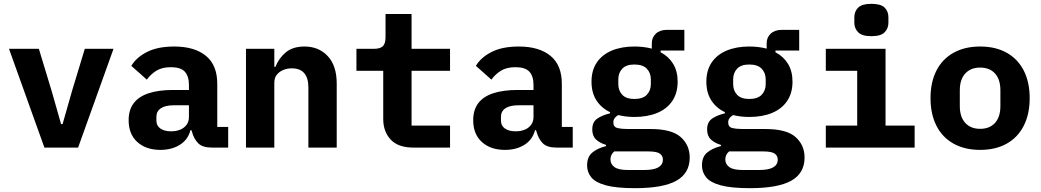

<svg xmlns="http://www.w3.org/2000/svg" viewBox="-20 -771 5440 1003"><path d="M212 0 27 -516H183L250 -295L299 -123H307L356 -295L423 -516H573L388 0Z M1087 0Q1038 0 1015.5 -22.5Q993 -45 982 -85L980 -91H975Q962 -41 919.5 -14.5Q877 12 818 12Q743 12 697.5 -29Q652 -70 652 -143Q652 -197 678.5 -232Q705 -267 757 -284Q809 -301 884 -301H967V-327Q967 -373 945.5 -396.5Q924 -420 873 -420Q827 -420 797.5 -402Q768 -384 747 -355L666 -427Q692 -471 748 -499.5Q804 -528 890 -528Q996 -528 1055.5 -479.5Q1115 -431 1115 -333V-108H1172V0ZM874 -85Q900 -85 921 -93.5Q942 -102 954.5 -119Q967 -136 967 -160V-221H888Q844 -221 820.5 -205.5Q797 -190 797 -161V-141Q797 -114 818 -99.5Q839 -85 874 -85Z M1265 0V-516H1413V-422H1419Q1436 -466 1472.5 -497Q1509 -528 1571 -528Q1645 -528 1692 -478Q1739 -428 1739 -334V0H1591V-314Q1591 -363 1569.5 -388.5Q1548 -414 1504 -414Q1481 -414 1460 -405.5Q1439 -397 1426 -380.5Q1413 -364 1413 -339V0Z M2140 0Q2059.6 0 2020.8 -42Q1982 -84 1982 -149V-401H1842V-516H1933Q1966 -516 1980 -529.6Q1994 -543.3 1994 -577V-698H2130V-516H2331V-401H2130V-115H2331V0Z M2887 0Q2838 0 2815.5 -22.5Q2793 -45 2782 -85L2780 -91H2775Q2762 -41 2719.5 -14.5Q2677 12 2618 12Q2543 12 2497.5 -29Q2452 -70 2452 -143Q2452 -197 2478.5 -232Q2505 -267 2557 -284Q2609 -301 2684 -301H2767V-327Q2767 -373 2745.5 -396.5Q2724 -420 2673 -420Q2627 -420 2597.5 -402Q2568 -384 2547 -355L2466 -427Q2492 -471 2548 -499.5Q2604 -528 2690 -528Q2796 -528 2855.5 -479.5Q2915 -431 2915 -333V-108H2972V0ZM2674 -85Q2700 -85 2721 -93.5Q2742 -102 2754.5 -119Q2767 -136 2767 -160V-221H2688Q2644 -221 2620.5 -205.5Q2597 -190 2597 -161V-141Q2597 -114 2618 -99.5Q2639 -85 2674 -85Z M3583 52Q3583 134 3513.5 173Q3444 212 3297 212Q3199 212 3144.5 197Q3090 182 3068.5 155Q3047 128 3047 93Q3047 49 3073.5 26.5Q3100 4 3146 -8V-14Q3113 -24 3093.5 -42.5Q3074 -61 3074 -95Q3074 -133 3099.5 -151Q3125 -169 3167 -179V-185Q3121 -207 3095.5 -247Q3070 -287 3070 -344Q3070 -404 3098 -445Q3126 -486 3176.5 -507Q3227 -528 3294 -528Q3343 -528 3385 -517V-545Q3385 -575 3406 -595Q3427 -615 3464 -615H3555V-507H3431V-498Q3473 -476 3496.5 -437.5Q3520 -399 3520 -344Q3520 -285 3492 -243.5Q3464 -202 3413 -181Q3362 -160 3294 -160Q3272 -160 3250.5 -162.5Q3229 -165 3210 -170Q3203 -166 3197 -160.5Q3191 -155 3187.5 -148Q3184 -141 3184 -132Q3184 -107 3206.5 -102Q3229 -97 3260 -97H3378Q3489 -97 3536 -55Q3583 -13 3583 52ZM3443 63Q3443 43 3427 31.5Q3411 20 3366 20H3189Q3179 28 3174 38.5Q3169 49 3169 62Q3169 86 3189.5 101.5Q3210 117 3259 117H3346Q3396 117 3419.5 103Q3443 89 3443 63ZM3294 -254Q3338 -254 3359 -276Q3380 -298 3380 -332V-356Q3380 -390 3359 -412Q3338 -434 3294 -434Q3251 -434 3230.5 -412Q3210 -390 3210 -356V-332Q3210 -298 3230.5 -276Q3251 -254 3294 -254Z M4183 52Q4183 134 4113.5 173Q4044 212 3897 212Q3799 212 3744.5 197Q3690 182 3668.5 155Q3647 128 3647 93Q3647 49 3673.5 26.5Q3700 4 3746 -8V-14Q3713 -24 3693.5 -42.5Q3674 -61 3674 -95Q3674 -133 3699.5 -151Q3725 -169 3767 -179V-185Q3721 -207 3695.5 -247Q3670 -287 3670 -344Q3670 -404 3698 -445Q3726 -486 3776.5 -507Q3827 -528 3894 -528Q3943 -528 3985 -517V-545Q3985 -575 4006 -595Q4027 -615 4064 -615H4155V-507H4031V-498Q4073 -476 4096.5 -437.5Q4120 -399 4120 -344Q4120 -285 4092 -243.5Q4064 -202 4013 -181Q3962 -160 3894 -160Q3872 -160 3850.5 -162.5Q3829 -165 3810 -170Q3803 -166 3797 -160.5Q3791 -155 3787.5 -148Q3784 -141 3784 -132Q3784 -107 3806.5 -102Q3829 -97 3860 -97H3978Q4089 -97 4136 -55Q4183 -13 4183 52ZM4043 63Q4043 43 4027 31.5Q4011 20 3966 20H3789Q3779 28 3774 38.5Q3769 49 3769 62Q3769 86 3789.5 101.5Q3810 117 3859 117H3946Q3996 117 4019.5 103Q4043 89 4043 63ZM3894 -254Q3938 -254 3959 -276Q3980 -298 3980 -332V-356Q3980 -390 3959 -412Q3938 -434 3894 -434Q3851 -434 3830.5 -412Q3810 -390 3810 -356V-332Q3810 -298 3830.5 -276Q3851 -254 3894 -254Z M4531.8 -582Q4483 -582 4463 -602.5Q4443 -623 4443 -652V-681Q4443 -711.2 4463 -731.1Q4483 -751 4531.8 -751Q4582 -751 4601.5 -731.1Q4621 -711.2 4621 -681V-652Q4621 -623 4601.5 -602.5Q4582 -582 4531.8 -582ZM4294 -115H4458V-401H4294V-516H4606V-115H4758V0H4294Z M5100 12Q5020 12 4961.5 -20.5Q4903 -53 4872 -114Q4841 -175 4841 -258Q4841 -342 4872 -402.5Q4903 -463 4961.5 -495.5Q5020 -528 5100 -528Q5181 -528 5239 -495.5Q5297 -463 5328 -402.5Q5359 -342 5359 -258Q5359 -175 5328 -114Q5297 -53 5239 -20.5Q5181 12 5100 12ZM5100 -98Q5150 -98 5178 -129Q5206 -160 5206 -217V-299Q5206 -356 5178 -387Q5150 -418 5100 -418Q5051 -418 5022.5 -387Q4994 -356 4994 -299V-217Q4994 -160 5022.5 -129Q5051 -98 5100 -98Z"/></svg>

Font: Lilex
Style: Regular
Weight: 400
Monospace: yes
Designer: Mike Abbink, Paul van der Laan, Pieter van Rosmalen, Mikhael Khrustik
Foundry: Mikhael Khrustik
Version: Version 2.510